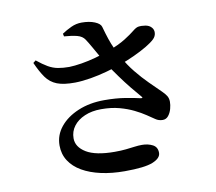

<svg xmlns="http://www.w3.org/2000/svg" viewBox="-88 -891 1176 1043"><g transform="rotate(-10 500.0 -369.0)"><path d="M474.4 -351.1Q539.6 -351.1 590.8 -342.6Q642 -334.1 670.7 -327.2Q688.8 -323.9 675.7 -337.3Q654.5 -361.4 627.8 -394.4Q601.1 -427.4 573.7 -465.3Q546.4 -503.1 522.3 -539.5Q507.5 -563.7 491.3 -592Q475.1 -620.2 459.9 -647.1Q444.7 -674 432.6 -692.1Q419.6 -712.1 391.5 -719.6Q363.4 -727.1 319.7 -730.2L316.4 -745.4Q340.2 -761.5 368.2 -774.5Q396.2 -787.5 426.2 -787.5Q469.1 -787.5 498.8 -775.1Q528.5 -762.8 533.2 -744.9Q544.6 -704.1 554.4 -674.9Q564.2 -645.7 576.1 -620.2Q588 -594.7 603.5 -565.9Q629.4 -518.8 662.4 -478.2Q695.4 -437.5 729.4 -403.8Q763.4 -370.2 792.4 -341.7Q809.7 -324.7 817 -311.9Q824.4 -299 824.7 -281.4Q824.9 -263.6 819.1 -242.2Q813.3 -220.8 800.9 -205.3Q788.6 -189.9 769.6 -189.9Q747.2 -189.9 729.5 -202.4Q711.8 -214.9 687.4 -230.8Q662.2 -247.8 627.6 -264.8Q593 -281.9 549.1 -293.8Q505.2 -305.7 449.3 -305.7Q397.4 -305.7 358 -288.6Q318.5 -271.6 296.6 -242.4Q274.6 -213.3 274.6 -175.4Q274.6 -127.6 326.2 -96.1Q377.9 -64.7 482.8 -64.7Q518.4 -64.7 544.9 -67.6Q571.3 -70.4 592.9 -73.3Q614.4 -76.2 634 -76.2Q666.9 -76.2 692.6 -63.1Q718.3 -50 718.3 -17.7Q718.3 11.5 673.6 30Q628.9 48.5 517.9 48.5Q447.2 48.5 387.8 35.4Q328.3 22.2 284.7 -2.9Q241 -28.1 216.9 -65.4Q192.8 -102.7 192.8 -150.4Q192.8 -207 229.3 -252.1Q265.8 -297.3 329.8 -324.2Q393.8 -351.1 474.4 -351.1ZM543.3 -610.5Q604.6 -633.7 640 -656.1Q675.3 -678.4 694.1 -693.9Q712.9 -709.4 725.2 -711.8Q743.3 -714.7 764.9 -711.1Q786.5 -707.6 798.6 -693.7Q810.2 -680.9 808.6 -662.7Q807.1 -644.5 792.9 -630.6Q776.9 -615 745.3 -596.2Q713.7 -577.5 673.5 -559Q633.3 -540.5 591.4 -525.5Q558.1 -513.6 513.7 -501.3Q469.4 -488.9 423.1 -481.1Q376.8 -473.2 336.6 -472.5Q272.9 -471.8 236.3 -486.3Q199.6 -500.8 176.4 -533.2Q153.3 -565.7 130.6 -616.9L145.2 -628.4Q178.1 -601.7 204 -586.8Q229.9 -571.9 257.5 -566.8Q285.1 -561.7 319.5 -561.7Q348.6 -562.5 387.8 -568.8Q427.1 -575.2 467.9 -586.5Q508.8 -597.8 543.3 -610.5Z"/></g></svg>

Font: Early Summer Mincho VF
Style: Regular
Weight: 250
Designer: GuiWonder
Version: Version 1.002